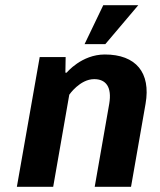

<svg xmlns="http://www.w3.org/2000/svg" viewBox="-20 -720 615 740"><path d="M343 -415C388 -415 412 -385 401 -320L345 0H485L541 -320C562 -440 504 -510 384 -510C294 -510 237 -440 237 -440H232L233 -500H133L45 0H185L247 -355C247 -355 288 -415 343 -415ZM378 -700 306 -550H386L513 -700Z"/></svg>

Font: Scada
Style: Bold Italic
Weight: 700
Designer: Jovanny Lemonad
Foundry: Jovanny Lemonad
Version: Version 3.005